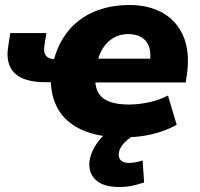

<svg xmlns="http://www.w3.org/2000/svg" viewBox="-20 -537 796 766"><path d="M473 11Q371 11 305.5 -19.5Q240 -50 210.5 -103.5Q181 -157 183 -226L198 -209H163Q74 -209 37.5 -246Q1 -283 13 -353L21 -405H165L157 -354Q153 -327 164 -314Q175 -301 201 -301H219L191 -283Q208 -357 249 -409.5Q290 -462 353.5 -489.5Q417 -517 498 -517Q574 -517 630 -485Q686 -453 712 -391.5Q738 -330 726 -242L721 -208H345L360 -227Q358 -172 390.5 -146Q423 -120 495 -120Q534 -120 577 -129.5Q620 -139 650 -156L685 -39Q654 -22 618.5 -10.5Q583 1 546 6Q509 11 473 11ZM491 -401Q459 -401 433.5 -386.5Q408 -372 391 -345.5Q374 -319 367 -283L360 -303H590L578 -288Q583 -325 575 -349.5Q567 -374 545.5 -387.5Q524 -401 491 -401ZM455 209Q392 209 362 181Q332 153 337 106Q344 60 380.5 17Q417 -26 470 -49L518 0Q501 10 487 22Q473 34 464.5 47Q456 60 454 74Q452 95 463.5 104Q475 113 493 113Q508 113 521 110.5Q534 108 549 103L555 191Q527 200 505 204.5Q483 209 455 209Z"/></svg>

Font: Nunito Sans 7pt Black
Style: Italic
Weight: 900
Italic angle: -9°
Version: Version 3.101;gftools[0.9.27]